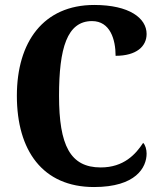

<svg xmlns="http://www.w3.org/2000/svg" viewBox="-20 -744 648 774"><path d="M359 10C528 10 571 -69 571 -125C571 -141 566 -160 557 -168C527 -122 479 -69 386 -69C263 -69 218 -158 218 -358C218 -549 250 -659 351 -659C424 -659 446 -585 446 -519C530 -519 571 -557 571 -607C571 -671 501 -724 360 -724C155 -724 48 -575 48 -358C48 -137 152 10 359 10Z"/></svg>

Font: Noto Serif Khmer Condensed ExtraBold
Style: Regular
Weight: 800
Width: 3
Designer: Danh Hong and the Monotype Design Team
Foundry: Monotype Imaging Inc.
Version: Version 2.004